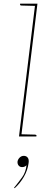

<svg xmlns="http://www.w3.org/2000/svg" viewBox="-20 -740 269 1041"><path d="M83 0 171 -720H183L95 0ZM92 0 94 -12 171 -10Q173 -10 175.5 -8.5Q178 -7 178 -5L177 0ZM174 -720 172 -708 95 -710Q93 -710 90.5 -711.5Q88 -713 89 -715V-720ZM59 281V280Q58 279 57.5 278.5Q57 278 57 277Q57 275 61 272Q82 246 100.5 220.5Q119 195 124 156Q119 161 113 163.5Q107 166 100 166Q88 166 81 157.5Q74 149 75 136Q77 124 86.5 114.5Q96 105 109 105Q123 105 130.5 115Q138 125 135 144Q130 183 109.5 218.5Q89 254 59 281Z"/></svg>

Font: Aleo Thin
Style: Italic
Weight: 250
Italic angle: -7°
Designer: Alessio Laiso
Foundry: Alessio Laiso
Version: Version 2.001;gftools[0.9.29]